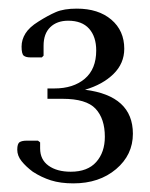

<svg xmlns="http://www.w3.org/2000/svg" viewBox="-20 -920 348 445"><path d="M150 -495Q120 -495 98 -502Q76 -509 56 -522Q40 -534 30 -546.5Q20 -559 20 -573Q20 -587 25.5 -590.5Q31 -594 42 -594H68L73 -590V-576Q73 -550 92.5 -536Q112 -522 144 -522Q183 -522 203 -544.5Q223 -567 223 -603Q223 -645 201.5 -668Q180 -691 125 -691H90V-715H106Q150 -715 176.5 -737.5Q203 -760 203 -803Q203 -835 186.5 -853.5Q170 -872 138 -872Q112 -872 96.5 -857Q81 -842 81 -814V-791L77 -787H50Q40 -787 35 -791Q30 -795 30 -812Q30 -828 39 -842.5Q48 -857 69 -870Q91 -884 109.5 -892Q128 -900 158 -900Q208 -900 238 -874.5Q268 -849 268 -807Q268 -773 243 -748.5Q218 -724 177 -712Q288 -698 288 -610Q288 -561 249 -528Q210 -495 150 -495Z"/></svg>

Font: Spectral SC Light
Style: Regular
Weight: 300
Designer: Jean-Baptiste Levee
Foundry: Production Type
Version: Version 2.001